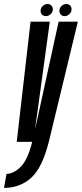

<svg xmlns="http://www.w3.org/2000/svg" viewBox="-92 -708 408 958"><path d="M-8.5 0 60.5 -600H156.5L84 -71H85L200.5 -600H296.5L151.5 0Q118 131.5 62.2 180.5Q6.5 229.5 -72 229.5L-59.5 159.5Q-24.5 159.5 11 124.5Q46.5 90 68.5 0ZM137 -627.5Q125 -627.5 117.8 -635Q110.5 -642.5 110.5 -654Q110.5 -668 121.2 -678Q132 -688 145.5 -688Q156.5 -688 164 -680.5Q171.5 -673 171.5 -661.5Q171.5 -647.5 160.8 -637.5Q150 -627.5 137 -627.5ZM230.5 -627.5Q219 -627.5 211.8 -635Q204.5 -642.5 204.5 -654Q204.5 -668 215 -678Q225.5 -688 239 -688Q250.5 -688 257.8 -680.5Q265 -673 265 -661.5Q265 -647.5 254.2 -637.5Q243.5 -627.5 230.5 -627.5Z"/></svg>

Font: Anybody UltraCondensed Medium
Style: Italic
Weight: 500
Width: 1
Italic angle: -10°
Designer: Tyler Finck
Foundry: Etcetera Type Company
Version: Version 1.010; ttfautohint (v1.8.3) -l 8 -r 50 -G 200 -x 14 